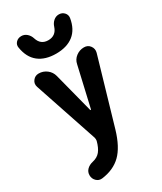

<svg xmlns="http://www.w3.org/2000/svg" viewBox="-243 -856 986 1168"><g transform="rotate(-30 250.0 -271.5)"><path d="M319.3 -717.8Q326.2 -740.2 342.8 -754.9Q359.4 -769.5 380.9 -769.5Q403.3 -769.5 418 -753.9Q432.6 -738.3 429.7 -716.8Q418 -643.6 371.6 -606.9Q325.2 -570.3 249 -570.3Q172.9 -570.3 126.5 -606.9Q80.1 -643.6 68.4 -716.8Q64.5 -738.3 79.1 -753.9Q93.8 -769.5 117.2 -769.5Q138.7 -769.5 155.3 -754.9Q171.9 -740.2 178.7 -717.8Q195.3 -665 248.5 -665Q301.8 -665 319.3 -717.8ZM413.1 -519.5Q440.4 -519.5 455.6 -498.5Q470.7 -477.5 463.9 -452.1L329.1 9.8Q297.9 115.2 246.6 165.5Q195.3 215.8 111.3 226.6Q87.9 229.5 70.8 212.9Q53.7 196.3 53.7 171.9Q53.7 148.4 69.8 132.3Q85.9 116.2 111.3 110.4Q146.5 102.5 165.5 79.1Q184.6 55.7 196.3 11.7Q198.2 2 195.3 -10.7L46.9 -453.1Q38.1 -478.5 53.7 -499Q69.3 -519.5 94.7 -519.5Q126 -519.5 150.9 -500.5Q175.8 -481.4 183.6 -451.2L255.9 -170.9Q255.9 -168.9 258.3 -168.9Q260.7 -168.9 261.7 -170.9L326.2 -451.2Q332 -481.4 356.9 -500.5Q381.8 -519.5 413.1 -519.5Z"/></g></svg>

Font: Rounded-X Mgen+ 2m bold
Style: Bold
Weight: 700
Designer: [Source Han Sans]
Ryoko NISHIZUKA  (kana & ideographs); Paul D. Hunt (Latin, Greek & Cyrillic); Wenlong ZHANG  (bopomofo
Version: Version 1.059.20150602